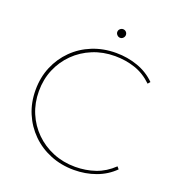

<svg xmlns="http://www.w3.org/2000/svg" viewBox="-149 -965 1009 1089"><g transform="rotate(20 355.5 -420.0)"><path d="M418 3Q341 3 275.5 -23.5Q210 -50 161.5 -98Q113 -146 86 -210Q59 -274 59 -350Q59 -426 86 -490Q113 -554 161.5 -602Q210 -650 275.5 -676.5Q341 -703 418 -703Q487 -703 549 -681Q611 -659 656 -614L644 -600Q596 -646 539 -665Q482 -684 418 -684Q346 -684 284 -658.5Q222 -633 176 -587.5Q130 -542 104.5 -481.5Q79 -421 79 -350Q79 -279 104.5 -218.5Q130 -158 176 -112.5Q222 -67 284 -41.5Q346 -16 418 -16Q482 -16 539 -35.5Q596 -55 644 -101L656 -87Q611 -42 549 -19.5Q487 3 418 3ZM408 -791Q398 -791 390 -799Q382 -807 382 -817Q382 -828 390 -835.5Q398 -843 408 -843Q419 -843 426.5 -835.5Q434 -828 434 -817Q434 -807 426.5 -799Q419 -791 408 -791Z"/></g></svg>

Font: Montserrat Thin
Style: Regular
Weight: 100
Designer: Julieta Ulanovsky
Foundry: Julieta Ulanovsky
Version: Version 9.000